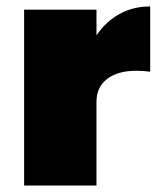

<svg xmlns="http://www.w3.org/2000/svg" viewBox="-20 -577 497 597"><path d="M447 -557V-354Q425 -357 404 -357Q346 -357 313 -331.5Q280 -306 280 -261V0H55V-547H280V-467Q309 -510 351.5 -533.5Q394 -557 447 -557Z"/></svg>

Font: Gontserrat Black
Style: Regular
Weight: 900
Designer: Julieta Ulanovsky
Foundry: Julieta Ulanovsky
Version: Version 6.001